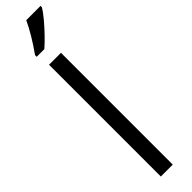

<svg xmlns="http://www.w3.org/2000/svg" viewBox="-343 -956 923 923"><g transform="rotate(-45 118.0 -494.5)"><path d="M146 0H65V-760H146ZM236 -980Q224 -959 200 -930.5Q176 -902 149.5 -874.5Q123 -847 102 -829H50V-840Q108 -922 139 -989H236Z"/></g></svg>

Font: Noto Sans Ethiopic ExtraCondensed
Style: Regular
Weight: 400
Width: 2
Designer: Monotype Design Team
Foundry: Monotype Imaging Inc.
Version: Version 2.102; ttfautohint (v1.8.4.7-5d5b)